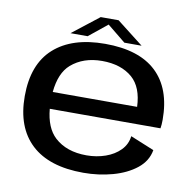

<svg xmlns="http://www.w3.org/2000/svg" viewBox="-80 -795 902 883"><g transform="rotate(10 371.0 -353.5)"><path d="M365 6Q205 6 122 -71.5Q39 -149 39 -294.5Q39 -444 123.8 -519.8Q208.5 -595.5 362 -595.5Q521 -595.5 601.8 -519Q682.5 -442.5 682.5 -297.5Q682.5 -274 679.5 -257H162.5Q170.5 -169 216.5 -126.5Q272 -75.5 365.5 -75.5Q412.5 -75.5 453.8 -90Q495 -104.5 522 -132Q549 -159.5 553.5 -198L664.5 -152.5Q655.5 -100.5 611.2 -65.2Q567 -30 501.8 -12Q436.5 6 365 6ZM162.5 -335.5H556.5Q553 -426.5 504 -469.5Q451 -515.5 362 -515.5Q274.5 -515.5 218 -466.5Q171 -425.5 162.5 -335.5ZM196 -616 320 -713H403.5L528 -616H447.5L362 -685.5L276 -616Z"/></g></svg>

Font: Anybody ExtraExpanded Medium
Style: Regular
Weight: 500
Width: 8
Designer: Tyler Finck
Foundry: Etcetera Type Company
Version: Version 1.010; ttfautohint (v1.8.3) -l 8 -r 50 -G 200 -x 14 